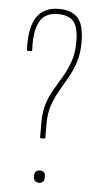

<svg xmlns="http://www.w3.org/2000/svg" viewBox="-50 -693 377 733"><g transform="rotate(5 138.0 -327.0)"><path d="M120 -163Q117 -163 117 -167V-225Q117 -266 127.5 -297.5Q138 -329 154 -355.5Q170 -382 186 -409.5Q202 -437 212.5 -468.5Q223 -500 223 -541Q223 -598 204 -619.5Q185 -641 144 -641Q93 -641 73.5 -603Q54 -565 58 -495Q58 -491 54 -491H41Q40 -491 39 -492.5Q38 -494 38 -495Q34 -579 61 -620Q88 -661 146 -661Q194 -661 218.5 -635Q243 -609 243 -541Q243 -499 232.5 -466Q222 -433 206 -405Q190 -377 174 -349.5Q158 -322 147.5 -291.5Q137 -261 137 -222V-167Q137 -163 134 -163ZM128 7Q118 7 112.5 1.5Q107 -4 107 -14V-21Q107 -30 112.5 -35Q118 -40 128 -40Q137 -40 142.5 -35Q148 -30 148 -21V-14Q148 -4 142.5 1.5Q137 7 128 7Z"/></g></svg>

Font: Sofia Sans Extra Condensed Thin
Style: Regular
Weight: 250
Version: Version 4.100